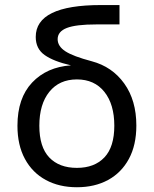

<svg xmlns="http://www.w3.org/2000/svg" viewBox="-20 -748 624 779"><path d="M292 11.7Q220.2 11.7 165.8 -17.8Q111.3 -47.4 81.1 -103.3Q50.8 -159.2 50.8 -237.8Q50.8 -350.1 110.4 -413.1Q169.9 -476.1 268.1 -482.9Q197.3 -499 161.1 -524.7Q125 -550.3 125 -598.1Q125 -727.5 389.6 -727.5H464.8V-648.9H370.1Q288.1 -648.9 251 -634.5Q213.9 -620.1 213.9 -588.9Q213.9 -560.5 245.1 -540Q276.4 -519.5 352.1 -499.5Q435.1 -477.5 484.1 -409.2Q533.2 -340.8 533.2 -238.8Q533.2 -159.2 502.9 -103.3Q472.7 -47.4 418.5 -17.8Q364.3 11.7 292 11.7ZM292 -66.9Q363.3 -66.9 403.6 -109.4Q443.8 -151.9 443.8 -237.8Q443.8 -324.7 403.6 -375.2Q363.3 -425.8 292 -425.8Q220.7 -425.8 180.2 -375.5Q139.6 -325.2 139.6 -237.8Q139.6 -151.4 179.9 -109.1Q220.2 -66.9 292 -66.9Z"/></svg>

Font: Inter
Style: Regular
Weight: 400
Designer: Rasmus Andersson
Foundry: rsms
Version: Version 4.001;git-9221beed3